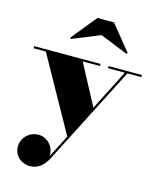

<svg xmlns="http://www.w3.org/2000/svg" viewBox="-154 -824 965 1178"><g transform="rotate(15 328.0 -235.0)"><path d="M368 -632.5 544 -561 551 -567.5 421 -727.5H316L186 -567.5L192.5 -561ZM407.5 -446.5V-460H-14.5V-446.5H63.5L325.5 23.5L251.5 168C257.5 105.5 206.5 58 154 58C97 58 48.5 102 48.5 160C48.5 223 100 258 150 258C204.5 258 239.5 222 262 178L581.5 -446.5H670V-460H458.5V-446.5H565.5L434.5 -189.5L297.5 -446.5Z"/></g></svg>

Font: Bodoni* 16pt Fatface
Style: Regular
Weight: 900
Version: Version 2.3